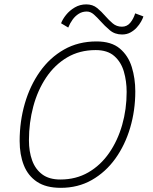

<svg xmlns="http://www.w3.org/2000/svg" viewBox="-20 -854 717 899"><path d="M264.5 25.5Q195.5 25.5 153.2 -2.8Q111 -31 91.5 -80.5Q72 -130 72 -194Q72 -285.5 96.2 -369.2Q120.5 -453 166.8 -518.5Q213 -584 279.8 -622Q346.5 -660 432 -660Q501.5 -660 541 -626.8Q580.5 -593.5 597 -540.2Q613.5 -487 613.5 -426Q613.5 -337 589.5 -255.8Q565.5 -174.5 520 -111.2Q474.5 -48 410 -11.2Q345.5 25.5 264.5 25.5ZM262.5 -13.5Q336 -13.5 393.5 -46.8Q451 -80 491 -137.8Q531 -195.5 552 -269Q573 -342.5 573 -423.5Q573 -474 560 -518.8Q547 -563.5 515.2 -591.5Q483.5 -619.5 428 -619.5Q352.5 -619.5 294.2 -585Q236 -550.5 196 -490.8Q156 -431 135.8 -355.2Q115.5 -279.5 115.5 -197Q115.5 -144.5 130.5 -103Q145.5 -61.5 177.8 -37.5Q210 -13.5 262.5 -13.5ZM266 -745Q273 -764 289.5 -784.5Q306 -805 330.2 -819.2Q354.5 -833.5 384 -833.5Q414 -833.5 434.8 -816.5Q455.5 -799.5 473 -779Q489.5 -760 507.8 -744.5Q526 -729 551 -729Q574.5 -729 589.8 -747.2Q605 -765.5 613 -791.5L651.5 -777Q648.5 -767 640.5 -752.8Q632.5 -738.5 620 -724.8Q607.5 -711 590.5 -701.8Q573.5 -692.5 551.5 -692.5Q517.5 -692.5 493.8 -712.8Q470 -733 450.5 -755Q435 -772.5 419.5 -786.2Q404 -800 386 -800Q365.5 -800 348.8 -789.5Q332 -779 319.8 -762Q307.5 -745 299.5 -725Z"/></svg>

Font: Grandstander Thin
Style: Italic
Weight: 100
Italic angle: -15°
Designer: Tyler Finck
Foundry: Etcetera Type Co
Version: Version 1.200